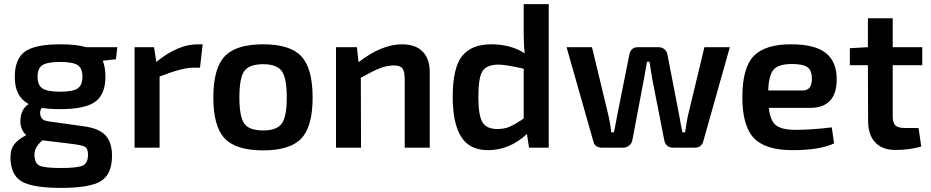

<svg xmlns="http://www.w3.org/2000/svg" viewBox="-20 -720 4541 936"><path d="M552 -490 545 -431 481 -424Q494 -392 494 -346Q494 -261 445 -224.5Q396 -188 273 -188Q222 -188 183 -194Q171 -176 178 -154.5Q185 -133 212 -129L391 -104Q463 -94 494.5 -60Q526 -26 526 39Q526 129 472.5 162.5Q419 196 279 196Q137 196 84 163.5Q31 131 31 46Q31 8 49 -16Q67 -40 108 -61Q75 -92 80 -141.5Q85 -191 120 -213Q52 -248 52 -345Q52 -432 101 -468Q150 -504 274 -504Q355 -504 400 -490ZM187 -289Q211 -273 273 -273Q335 -273 358.5 -289Q382 -305 382 -346Q382 -387 358.5 -402.5Q335 -418 273 -418Q211 -418 187 -402.5Q163 -387 163 -346Q163 -305 187 -289ZM409 34Q409 4 394 -4.5Q379 -13 326 -19L187 -36Q148 -3 148 33Q148 76 172.5 87.5Q197 99 278 99Q359 99 384 87Q409 75 409 34Z M944 -504H968L955 -390H920Q869 -390 758 -347V0H636V-490H731L742 -418Q847 -504 944 -504Z M1263 -504Q1395 -504 1449.5 -445Q1504 -386 1504 -245Q1504 -104 1449.5 -45.5Q1395 13 1263 13Q1130 13 1075 -45.5Q1020 -104 1020 -245Q1020 -386 1075 -445Q1130 -504 1263 -504ZM1263 -407Q1195 -407 1171 -373.5Q1147 -340 1147 -245Q1147 -151 1171 -117.5Q1195 -84 1263 -84Q1329 -84 1353.5 -117.5Q1378 -151 1378 -245Q1378 -340 1353.5 -373.5Q1329 -407 1263 -407Z M1940 -504Q2005 -504 2040 -469Q2075 -434 2075 -368V0H1953V-331Q1953 -372 1942 -386.5Q1931 -401 1901 -401Q1867 -401 1832.5 -387.5Q1798 -374 1739 -341L1740 0H1618V-490H1720L1728 -417Q1841 -504 1940 -504Z M2533 -700H2655V0H2559L2549 -67Q2464 12 2359 12Q2269 12 2228 -53.5Q2187 -119 2187 -248Q2187 -389 2232.5 -446.5Q2278 -504 2375 -504Q2470 -504 2538 -460Q2533 -500 2533 -559ZM2312 -249Q2312 -156 2332.5 -123.5Q2353 -91 2404 -91Q2438 -91 2463 -101.5Q2488 -112 2533 -142V-385Q2445 -405 2411 -405Q2354 -405 2333 -374.5Q2312 -344 2312 -249Z M3538 -490 3409 -33Q3401 0 3366 0H3263Q3225 0 3218 -38L3159 -339Q3157 -350 3153 -377Q3149 -404 3146 -419H3134L3120 -339L3063 -38Q3060 -21 3047 -10.5Q3034 0 3017 0H2916Q2878 0 2872 -33L2742 -490H2866L2947 -153Q2957 -108 2960 -75H2973Q2975 -84 2978 -99.5Q2981 -115 2983.5 -128Q2986 -141 2988 -153L3048 -454Q3055 -490 3091 -490H3190Q3207 -490 3219 -480Q3231 -470 3234 -453L3292 -153Q3294 -138 3299.5 -110.5Q3305 -83 3307 -75H3320Q3329 -136 3333 -153L3414 -490Z M3859 -87Q3934 -87 4035 -99L4046 -21Q3977 12 3844 12Q3711 12 3655 -47Q3599 -106 3599 -246Q3599 -389 3654 -446.5Q3709 -504 3836 -504Q3953 -504 4006 -461.5Q4059 -419 4059 -334Q4059 -194 3928 -194H3728Q3735 -130 3764 -108.5Q3793 -87 3859 -87ZM3841 -408Q3776 -408 3752 -381.5Q3728 -355 3725 -279H3894Q3938 -279 3938 -336Q3938 -376 3917 -392Q3896 -408 3841 -408Z M4476 -402H4332V-153Q4332 -121 4345 -108.5Q4358 -96 4391 -96H4458L4471 -6Q4418 11 4345 11Q4281 11 4246.5 -26Q4212 -63 4212 -132L4211 -402H4123V-485L4211 -490V-631H4332V-490H4476Z"/></svg>

Font: Exo 2 Semi Bold
Style: Regular
Weight: 600
Designer: Natanael Gama
Version: Version 1.001;PS 001.001;hotconv 1.0.88;makeotf.lib2.5.64775